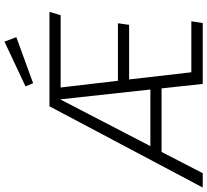

<svg xmlns="http://www.w3.org/2000/svg" viewBox="-92 -872 926 858"><g transform="rotate(-90 371.0 -443.0)"><path d="M409 -635 439 -379H696L689 -329H445L477 -51H705L697 0H425L405 -184H121L26 0H-38L325 -685H747L732 -635ZM400 -234 356 -637 147 -234ZM634 -833 428 -758 414 -792 614 -886Z"/></g></svg>

Font: Fira Sans Light
Style: Italic
Weight: 300
Italic angle: -8°
Designer: bBox Type GmbH & Carrois Corporate GbR & Edenspiekermann AG
Foundry: bBox Type GmbH & Carrois Corporate GbR & Edenspiekermann AG
Version: Version 4.301